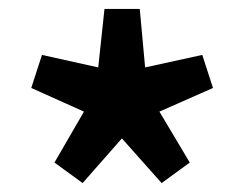

<svg xmlns="http://www.w3.org/2000/svg" viewBox="-20 -828 547 430"><path d="M165 -418 102 -464 168 -578 50 -631 74 -705 200 -677 214 -808H293L305 -677L433 -705L457 -631L337 -578L405 -464L342 -418L253 -518Z"/></svg>

Font: Noto Sans SC
Style: Bold
Weight: 700
Designer: Ryoko NISHIZUKA  (kana, bopomofo & ideographs); Paul D. Hunt (Latin, Greek & Cyrillic); Sandoll Communications , Soo-you
Foundry: Adobe
Version: Version 2.004-H2;hotconv 1.0.118;makeotfexe 2.5.65603